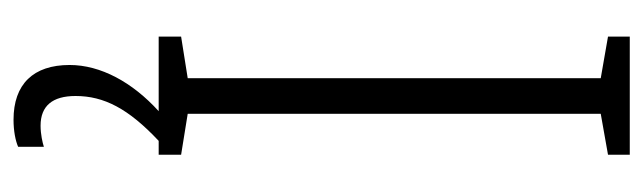

<svg xmlns="http://www.w3.org/2000/svg" viewBox="-362 -392 974 291"><g transform="rotate(90 125.5 -247.0)"><path d="M126 126C126 83 145 46 194 0H215V-34L153 -44V-670L215 -681V-714H36V-681L99 -670V-44L36 -34V0H149C105 40 79 88 79 135C79 190 108 220 162 220C179 220 194 217 203 213V174C197 176 184 179 171 179C141 179 126 161 126 126Z"/></g></svg>

Font: Noto Sans Devanagari ExtraCondensed Light
Style: Regular
Weight: 300
Width: 2
Designer: Jelle Bosma - Monotype Design Team
Foundry: Monotype Imaging Inc.
Version: Version 2.004